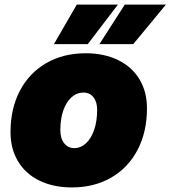

<svg xmlns="http://www.w3.org/2000/svg" viewBox="-20 -808 746 840"><path d="M26 -230Q26 -333 67 -411Q108 -489 182.5 -532Q257 -575 355 -575Q435 -575 496 -545.5Q557 -516 590 -461.5Q623 -407 623 -334Q623 -231 582 -152.5Q541 -74 466.5 -31Q392 12 295 12Q214 12 153 -17.5Q92 -47 59 -102Q26 -157 26 -230ZM305 -160Q333 -160 356 -181Q379 -202 392 -240Q405 -278 405 -328Q405 -362 389 -382.5Q373 -403 345 -403Q316 -403 293 -382.5Q270 -362 257 -325Q244 -288 244 -239Q244 -203 260.5 -181.5Q277 -160 305 -160ZM316 -788H496L364 -615H216ZM526 -788H706L563 -615H415Z"/></svg>

Font: Azeret Mono Black
Style: Italic
Weight: 900
Italic angle: -12°
Designer: Martin Vácha
Foundry: Displaay
Version: Version 1.000; Glyphs 3.0.3, build 3074